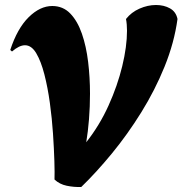

<svg xmlns="http://www.w3.org/2000/svg" viewBox="-20 -744 730 768"><path d="M305 4Q276 5 247 -1Q218 -7 198 -26Q199 -51 197.5 -100Q196 -149 192 -209.5Q188 -270 179.5 -332Q171 -394 157.5 -446.5Q144 -499 125 -531Q106 -563 80 -563Q57 -563 28 -538L21 -544Q49 -630 94.5 -675Q140 -720 189 -720Q232 -720 261 -690Q290 -660 307.5 -609.5Q325 -559 332.5 -496.5Q340 -434 340 -369Q340 -317 336 -267Q332 -217 325 -175Q378 -242 414 -321.5Q450 -401 469 -479.5Q488 -558 488 -621Q488 -633 487 -645.5Q486 -658 484 -668Q505 -695 538 -709.5Q571 -724 604 -724Q636 -724 660 -710.5Q684 -697 690 -668Q677 -573 638.5 -478Q600 -383 545 -294.5Q490 -206 427.5 -130Q365 -54 305 4Z"/></svg>

Font: Agbalumo
Style: Regular
Weight: 400
Designer: Raphael Alegbeleye
Foundry: Sorkin Type Co.
Version: Version 1.000; ttfautohint (v1.8.4)